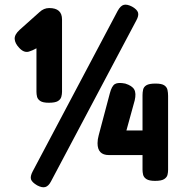

<svg xmlns="http://www.w3.org/2000/svg" viewBox="-20 -756 785 811"><path d="M137 27Q115 14 111 1.5Q107 -11 118 -32L477 -710Q489 -732 503 -735.5Q517 -739 538 -728Q559 -716 563 -703Q567 -690 556 -670L195 11Q185 30 171.5 34Q158 38 137 27ZM186 -322Q161 -322 150 -329.5Q139 -337 136.5 -347.5Q134 -358 134 -368V-552Q116 -542 102 -538Q81 -532 61 -554Q43 -573 42 -591.5Q41 -610 63 -630L147 -705Q165 -722 188 -722Q242 -722 242 -674V-368Q242 -358 239 -347Q236 -336 224.5 -329Q213 -322 186 -322ZM635 8Q610 8 598.5 0.5Q587 -7 584.5 -18Q582 -29 582 -39V-101H440Q392 -101 392 -151Q392 -167 397 -185L444 -362Q452 -393 465.5 -401Q479 -409 509 -403Q538 -394 547 -378Q556 -362 549 -332L514 -205H582V-354Q582 -366 584.5 -377.5Q587 -389 598.5 -396Q610 -403 637 -403Q663 -403 674 -395.5Q685 -388 687.5 -376Q690 -364 690 -351V-38Q690 -28 687.5 -17.5Q685 -7 673.5 0.5Q662 8 635 8Z"/></svg>

Font: Fredoka SemiBold
Style: Regular
Weight: 600
Designer: Ben Nathan
Foundry: Milena B. Brandão, Ben Nathan
Version: Version 2.001